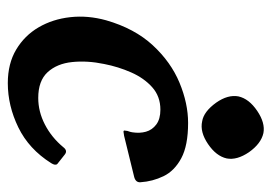

<svg xmlns="http://www.w3.org/2000/svg" viewBox="-122 -563 696 492"><g transform="rotate(90 226.0 -317.0)"><path d="M193 11Q143 11 107 -10.5Q71 -32 50 -68Q29 -104 24 -149Q19 -194 32 -241Q53 -314 96 -360.5Q139 -407 192 -429Q245 -451 295 -451Q353 -451 385.5 -433.5Q418 -416 431.5 -388Q445 -360 447 -329Q448 -317 434 -313L328 -287Q323 -286 318 -285.5Q313 -285 315 -291Q315 -295 316.5 -298.5Q318 -302 319 -308Q322 -327 317.5 -343Q313 -359 299 -369.5Q285 -380 261 -380Q227 -380 203.5 -359Q180 -338 165.5 -305Q151 -272 144 -236Q135 -193 139 -154Q143 -115 165 -91Q187 -67 231 -67Q266 -67 299 -84Q332 -101 357 -131Q366 -143 376 -135L400 -116Q405 -111 398 -100Q362 -43 306.5 -16Q251 11 193 11ZM321 -644Q348 -638 370 -607Q391 -576 386 -550Q380 -523 349 -502Q318 -481 291 -487Q266 -491 243 -523Q222 -553 227 -580Q233 -607 264 -628Q295 -649 321 -644Z"/></g></svg>

Font: Young Serif Light
Style: Italic
Weight: 300
Italic angle: -10.979°
Designer: Bastien Sozeau
Foundry: NBR — Bastien Sozeau
Version: Version 5.001